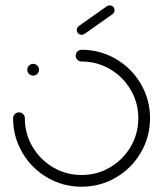

<svg xmlns="http://www.w3.org/2000/svg" viewBox="-20 -707 618 727"><path d="M83.3 -443Q83.3 -452.2 89.8 -458.7Q96.3 -465.2 105.6 -465.2Q114.8 -465.2 121.3 -458.7Q127.8 -452.2 127.8 -443Q127.8 -433.7 121.3 -427.2Q114.8 -420.7 105.6 -420.7Q96.3 -420.7 89.8 -427.2Q83.3 -433.7 83.3 -443ZM266.7 -496.3Q266.7 -505.6 273.1 -512Q279.6 -518.5 288.9 -518.5Q359.3 -518.5 418.9 -483.7Q478.5 -448.9 513.3 -389.3Q548.1 -329.6 548.1 -259.3Q548.1 -188.9 513.3 -129.3Q478.5 -69.6 418.9 -34.8Q359.3 0 288.9 0Q218.5 0 158.9 -34.8Q99.3 -69.6 64.4 -129.3Q29.6 -188.9 29.6 -259.3Q29.6 -268.5 36.1 -275Q42.6 -281.5 51.9 -281.5Q61.1 -281.5 67.6 -275Q74.1 -268.5 74.1 -259.3Q74.1 -200.7 103 -151.5Q131.9 -102.2 181.1 -73.3Q230.4 -44.4 288.9 -44.4Q347.4 -44.4 396.7 -73.3Q445.9 -102.2 474.8 -151.5Q503.7 -200.7 503.7 -259.3Q503.7 -317.8 474.8 -367Q445.9 -416.3 396.7 -445.2Q347.4 -474.1 288.9 -474.1Q279.6 -474.1 273.1 -480.6Q266.7 -487 266.7 -496.3ZM289.3 -575.2Q281.5 -575.2 276.1 -580.6Q270.7 -585.9 270.7 -593.7Q270.7 -603 278.5 -608.5L384.4 -683.3Q388.9 -686.7 395.2 -686.7Q403 -686.7 408.3 -681.3Q413.7 -675.9 413.7 -668.1Q413.7 -658.9 405.9 -653.3L300 -578.5Q295.6 -575.2 289.3 -575.2Z"/></svg>

Font: 26F Galaxy Hebrew
Style: Regular
Weight: 400
Designer: C₂₉H₂₅N₃O₅
Version: Version 1.000